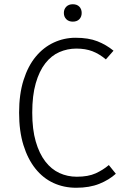

<svg xmlns="http://www.w3.org/2000/svg" viewBox="-20 -874 596 905"><path d="M479 -594Q448 -620 415.5 -632.5Q383 -645 340 -645Q298 -645 260 -628.5Q222 -612 193.5 -575.5Q165 -539 148.5 -481.5Q132 -424 132 -343Q132 -264 148.5 -207Q165 -150 193.5 -113Q222 -76 260 -58.5Q298 -41 342 -41Q396 -41 431 -57Q466 -73 493 -96L526 -55Q494 -26 448 -7.5Q402 11 339 11Q281 11 232 -11.5Q183 -34 147 -79Q111 -124 90.5 -190Q70 -256 70 -343Q70 -430 91 -496.5Q112 -563 148.5 -607Q185 -651 233.5 -673.5Q282 -696 336 -696Q397 -696 439 -679.5Q481 -663 515 -635ZM281 -813Q281 -831 292.5 -842.5Q304 -854 323 -854Q343 -854 354 -842.5Q365 -831 365 -813Q365 -795 354 -783.5Q343 -772 323 -772Q304 -772 292.5 -783.5Q281 -795 281 -813Z"/></svg>

Font: Jldddboxgfspflltxgxzjzlszac
Style: Regular
Weight: 300
Designer: Carrois Corporate & Edenspiekermann
Foundry: Carrois Corporate GbR & Edenspiekermann AG
Version: Version 2.001